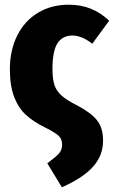

<svg xmlns="http://www.w3.org/2000/svg" viewBox="-20 -571 484 816"><path d="M444 -483 372 -385Q328 -420 287 -420Q246 -420 224.5 -387.5Q203 -355 203 -277Q203 -235 211.5 -209.5Q220 -184 242 -164.5Q264 -145 306 -124Q364 -94 391 -61.5Q418 -29 418 27Q418 90 375.5 137.5Q333 185 243 225L181 123Q215 98 229.5 82.5Q244 67 244 43Q244 21 230 7Q216 -7 172 -29Q123 -53 91 -82Q59 -111 40.5 -158Q22 -205 22 -277Q22 -357 53 -419.5Q84 -482 141 -516.5Q198 -551 272 -551Q324 -551 366 -534Q408 -517 444 -483Z"/></svg>

Font: Fira Sans Condensed ExtraBold
Style: Regular
Weight: 800
Width: 3
Designer: Carrois Corporate & Edenspiekermann AG
Foundry: Carrois Corporate GbR & Edenspiekermann AG
Version: Version 4.203